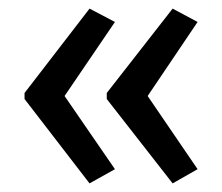

<svg xmlns="http://www.w3.org/2000/svg" viewBox="-20 -487 515 446"><path d="M37 -271V-257L188 -61L247 -94L130 -264L247 -436L188 -467ZM228 -271V-257L381 -61L439 -94L323 -264L439 -436L381 -467Z"/></svg>

Font: Noto Sans Malayalam Condensed
Style: Regular
Weight: 400
Width: 3
Designer: Jelle Bosma - Monotype Design Team
Foundry: Monotype Imaging Inc.
Version: Version 2.104